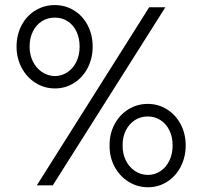

<svg xmlns="http://www.w3.org/2000/svg" viewBox="-20 -749 817 776"><path d="M46.9 -560.5Q46.9 -607.9 67.1 -646.5Q87.4 -685.1 123 -706.8Q158.7 -728.5 201.2 -728.5Q244.1 -728.5 279.3 -706.8Q314.5 -685.1 334.5 -646.5Q354.5 -607.9 354.5 -560.5Q354.5 -513.7 334.7 -475.1Q314.9 -436.5 280 -414.1Q245.1 -391.6 202.1 -391.6Q159.2 -391.6 123.5 -414.1Q87.9 -436.5 67.4 -475.3Q46.9 -514.2 46.9 -560.5ZM301.8 -560.5Q301.8 -594.7 289.1 -621.6Q276.4 -648.4 253.2 -663.3Q230 -678.2 201.2 -677.7Q172.9 -678.2 149.4 -663.3Q126 -648.4 112.8 -621.6Q99.6 -594.7 99.6 -560.5Q99.6 -528.3 112.5 -501.5Q125.5 -474.6 148.9 -458.5Q172.4 -442.4 201.2 -441.4Q230 -441.9 253.2 -457.5Q276.4 -473.1 289.1 -500.2Q301.8 -527.3 301.8 -560.5ZM583 -719.7H648.4L193.4 0H128.9ZM422.9 -161.1Q422.4 -208 442.9 -246.6Q463.4 -285.2 498.8 -307.1Q534.2 -329.1 577.1 -329.1Q619.6 -329.1 654.8 -307.1Q689.9 -285.2 710.2 -246.8Q730.5 -208.5 730.5 -161.1Q730.5 -114.3 710.4 -75.4Q690.4 -36.6 655.5 -14.4Q620.6 7.8 578.1 7.8Q535.2 7.8 499.3 -14.6Q463.4 -37.1 442.9 -75.7Q422.4 -114.3 422.9 -161.1ZM677.7 -161.1Q677.7 -195.3 664.8 -221.9Q651.9 -248.5 628.9 -263.4Q606 -278.3 577.1 -278.3Q548.3 -278.3 525.1 -263.4Q502 -248.5 488.5 -221.7Q475.1 -194.8 475.6 -161.1Q475.1 -128.9 488 -101.8Q501 -74.7 524.4 -58.6Q547.9 -42.5 577.1 -42Q606 -42 628.9 -57.6Q651.9 -73.2 664.8 -100.3Q677.7 -127.4 677.7 -161.1Z"/></svg>

Font: Reddit Sans Fudge Light
Style: Regular
Weight: 300
Designer: Stephen Hutchings
Foundry: Reddit
Version: Version 1.013